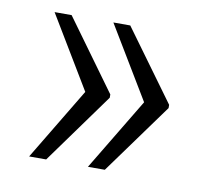

<svg xmlns="http://www.w3.org/2000/svg" viewBox="-53 -519 557 504"><g transform="rotate(10 225.5 -267.5)"><path d="M99.6 -460.4 235.8 -272.9V-264.2L99.6 -75.7H54.2L169.9 -268.1L54.2 -460.4ZM255.9 -460.4 392.6 -272.9V-264.2L255.9 -75.7H210.9L326.7 -268.1L210.9 -460.4Z"/></g></svg>

Font: Ufes Sans Light
Style: Regular
Weight: 200
Designer: Ricardo Esteves & Thais Bronze
Foundry: ProDesignUfes - Ricardo Esteves, Thais Bronze (This is a derivative work, based on Roboto family, by Christian Robertson
Version: Version 2.0